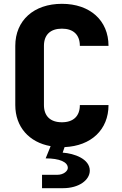

<svg xmlns="http://www.w3.org/2000/svg" viewBox="-20 -760 640 1005"><path d="M304 -120C244 -120 210 -152 210 -210V-520C210 -578 244 -610 304 -610C364 -610 398 -578 398 -520H548C548 -653 451 -740 304 -740C157 -740 60 -653 60 -520V-210C60 -96 132 -15 245 5L219 69C292 69 335 88 335 119C335 135 313 155 280 155H200V225H310C394 225 450 182 450 133C450 72 369 43 308 39L318 10C457 4 548 -81 548 -210H398C398 -152 364 -120 304 -120Z"/></svg>

Font: Tekne LDO ExtraBold
Style: Regular
Weight: 800
Monospace: yes
Designer: Alessio Laiso, Mario Rullo, Paolo Rosset
Foundry: Alessio Laiso
Version: Version 1.000;hotconv 1.0.109;makeotfexe 2.5.65596